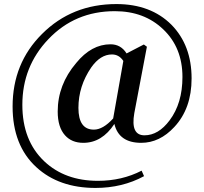

<svg xmlns="http://www.w3.org/2000/svg" viewBox="-20 -751 1005 945"><path d="M587 -451Q566 -483 531 -483Q474 -483 429 -419Q366 -327 366 -220Q366 -113 442 -113Q487 -113 537 -168ZM641 -194Q622 -85 691 -85Q760 -85 815 -159Q878 -243 878 -372Q878 -517 783 -607Q690 -696 545 -696Q349 -696 218 -558Q90 -424 90 -235Q90 -59 198 43Q300 139 462 139Q580 139 677 89L689 116Q582 174 450 174Q270 174 159 72Q42 -35 42 -227Q42 -440 187 -584Q334 -731 553 -731Q722 -731 824 -629Q923 -528 923 -365Q923 -217 838 -126Q766 -48 675 -48Q565 -48 543 -141Q482 -48 390 -48Q333 -48 300 -85Q264 -125 264 -202Q264 -334 355 -441Q430 -533 524 -533Q575 -533 603 -488L688 -532L703 -521Z"/></svg>

Font: `n[OS CN
Style: <[WOS[P|ûg*[NI>           
Weight: 700
Designer: Ryoko NISHIZUKA ¬âXZm¬º[P (kana & ideographs); Frank Grie√ühammer (Latin, Greek & Cyrillic); Wenlong ZHANG _ e¬á¬ü¬ô (b
Foundry: Adobe Systems Incorporated
Version: Version 1.00 April 7, 2017, initial release